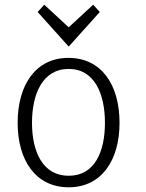

<svg xmlns="http://www.w3.org/2000/svg" viewBox="-20 -785 622 816"><path d="M272 11C411 11 488 -103 488 -263C488 -425 411 -539 271 -539C132 -539 55 -425 55 -263C55 -103 132 11 272 11ZM272 -492C383 -492 426 -384 426 -263C426 -141 383 -38 272 -38C161 -38 116 -141 116 -263C116 -384 160 -492 272 -492ZM140 -734 272 -587 404 -734 376 -765 272 -669 168 -765Z"/></svg>

Font: Repo Light
Style: Regular
Weight: 300
Designer: Stefan Peev
Foundry: Context Ltd
Version: Version 001.502